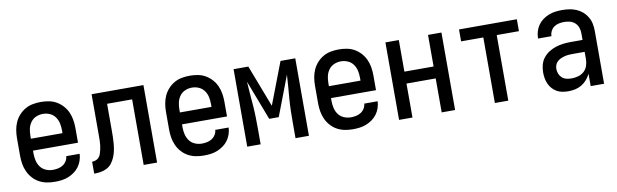

<svg xmlns="http://www.w3.org/2000/svg" viewBox="-39 -894 4079 1269"><g transform="rotate(-10 2000.0 -260.0)"><path d="M252 8Q225 8 198 3Q171 -2 147 -15Q123 -28 104.5 -48.5Q86 -69 74.5 -94Q63 -119 58.5 -146Q54 -173 54 -200V-320Q54 -347 58.5 -374Q63 -401 74 -425.5Q85 -450 103.5 -470.5Q122 -491 145.5 -504.5Q169 -518 196 -523Q223 -528 250 -528Q277 -528 304 -523Q331 -518 354.5 -504.5Q378 -491 396.5 -470.5Q415 -450 426 -425.5Q437 -401 441.5 -374Q446 -347 446 -320V-220H144V-200Q144 -176 149.5 -152.5Q155 -129 169 -110Q183 -91 205.5 -81.5Q228 -72 252 -72Q269 -72 286.5 -75.5Q304 -79 319 -88.5Q334 -98 343.5 -113.5Q353 -129 354 -146H444Q443 -123 435.5 -101Q428 -79 414.5 -60.5Q401 -42 382 -28.5Q363 -15 342 -6.5Q321 2 298 5Q275 8 252 8ZM356 -300V-320Q356 -344 351 -367Q346 -390 332 -409.5Q318 -429 296 -438.5Q274 -448 250 -448Q226 -448 204 -438.5Q182 -429 168 -409.5Q154 -390 149 -367Q144 -344 144 -320V-300Z M516 0V-80Q529 -80 542 -85Q555 -90 563.5 -100.5Q572 -111 576 -124.5Q580 -138 583 -151Q586 -164 587.5 -178Q589 -192 589.5 -205.5Q590 -219 590 -232.5Q590 -246 590 -260V-520H938V0H848V-440H680V-261Q680 -238 679.5 -216Q679 -194 677 -171.5Q675 -149 670.5 -127Q666 -105 657.5 -84.5Q649 -64 635.5 -46Q622 -28 602 -17.5Q582 -7 560 -3.5Q538 0 516 0Z M1252 8Q1225 8 1198 3Q1171 -2 1147 -15Q1123 -28 1104.5 -48.5Q1086 -69 1074.5 -94Q1063 -119 1058.5 -146Q1054 -173 1054 -200V-320Q1054 -347 1058.5 -374Q1063 -401 1074 -425.5Q1085 -450 1103.5 -470.5Q1122 -491 1145.5 -504.5Q1169 -518 1196 -523Q1223 -528 1250 -528Q1277 -528 1304 -523Q1331 -518 1354.5 -504.5Q1378 -491 1396.5 -470.5Q1415 -450 1426 -425.5Q1437 -401 1441.5 -374Q1446 -347 1446 -320V-220H1144V-200Q1144 -176 1149.5 -152.5Q1155 -129 1169 -110Q1183 -91 1205.5 -81.5Q1228 -72 1252 -72Q1269 -72 1286.5 -75.5Q1304 -79 1319 -88.5Q1334 -98 1343.5 -113.5Q1353 -129 1354 -146H1444Q1443 -123 1435.5 -101Q1428 -79 1414.5 -60.5Q1401 -42 1382 -28.5Q1363 -15 1342 -6.5Q1321 2 1298 5Q1275 8 1252 8ZM1356 -300V-320Q1356 -344 1351 -367Q1346 -390 1332 -409.5Q1318 -429 1296 -438.5Q1274 -448 1250 -448Q1226 -448 1204 -438.5Q1182 -429 1168 -409.5Q1154 -390 1149 -367Q1144 -344 1144 -320V-300Z M1543 0V-520H1642L1750 -238L1858 -520H1957V0H1867V-104Q1867 -144 1868 -184Q1869 -224 1872 -263.5Q1875 -303 1878.5 -343Q1882 -383 1884 -423L1782 -156H1718L1616 -423Q1618 -383 1621.5 -343Q1625 -303 1628 -263.5Q1631 -224 1632 -184Q1633 -144 1633 -104V0Z M2252 8Q2225 8 2198 3Q2171 -2 2147 -15Q2123 -28 2104.5 -48.5Q2086 -69 2074.5 -94Q2063 -119 2058.5 -146Q2054 -173 2054 -200V-320Q2054 -347 2058.5 -374Q2063 -401 2074 -425.5Q2085 -450 2103.5 -470.5Q2122 -491 2145.5 -504.5Q2169 -518 2196 -523Q2223 -528 2250 -528Q2277 -528 2304 -523Q2331 -518 2354.5 -504.5Q2378 -491 2396.5 -470.5Q2415 -450 2426 -425.5Q2437 -401 2441.5 -374Q2446 -347 2446 -320V-220H2144V-200Q2144 -176 2149.5 -152.5Q2155 -129 2169 -110Q2183 -91 2205.5 -81.5Q2228 -72 2252 -72Q2269 -72 2286.5 -75.5Q2304 -79 2319 -88.5Q2334 -98 2343.5 -113.5Q2353 -129 2354 -146H2444Q2443 -123 2435.5 -101Q2428 -79 2414.5 -60.5Q2401 -42 2382 -28.5Q2363 -15 2342 -6.5Q2321 2 2298 5Q2275 8 2252 8ZM2356 -300V-320Q2356 -344 2351 -367Q2346 -390 2332 -409.5Q2318 -429 2296 -438.5Q2274 -448 2250 -448Q2226 -448 2204 -438.5Q2182 -429 2168 -409.5Q2154 -390 2149 -367Q2144 -344 2144 -320V-300Z M2562 0V-520H2652V-308H2848V-520H2938V0H2848V-228H2652V0Z M3205 0V-440H3056V-520H3444V-440H3295V0Z M3697 8Q3678 8 3658 4.5Q3638 1 3621 -8.5Q3604 -18 3590.5 -33Q3577 -48 3569 -66Q3561 -84 3557.5 -103.5Q3554 -123 3554 -143Q3554 -168 3560.5 -193.5Q3567 -219 3583 -239.5Q3599 -260 3621 -274Q3643 -288 3667.5 -296Q3692 -304 3717.5 -307Q3743 -310 3769 -310H3848V-355Q3848 -375 3841.5 -393.5Q3835 -412 3820.5 -425Q3806 -438 3787 -443Q3768 -448 3749 -448Q3731 -448 3713.5 -444.5Q3696 -441 3681.5 -431Q3667 -421 3658.5 -404.5Q3650 -388 3650 -370H3560V-371Q3560 -394 3566.5 -416.5Q3573 -439 3586 -458Q3599 -477 3618 -491Q3637 -505 3658.5 -513.5Q3680 -522 3702.5 -525Q3725 -528 3749 -528Q3773 -528 3797 -524.5Q3821 -521 3843.5 -511.5Q3866 -502 3884.5 -486Q3903 -470 3915.5 -449Q3928 -428 3933 -404Q3938 -380 3938 -355V0H3848V-83Q3838 -62 3822.5 -44Q3807 -26 3787 -14Q3767 -2 3744 3Q3721 8 3697 8ZM3733 -72Q3755 -72 3777 -78Q3799 -84 3816 -99Q3833 -114 3840.5 -136Q3848 -158 3848 -180V-230H3769Q3755 -230 3741 -229Q3727 -228 3713.5 -224.5Q3700 -221 3687.5 -215.5Q3675 -210 3664.5 -200.5Q3654 -191 3649 -178Q3644 -165 3644 -151Q3644 -134 3650.5 -118Q3657 -102 3669.5 -91Q3682 -80 3699 -76Q3716 -72 3733 -72Z"/></g></svg>

Font: Iosevka SS10 Medium
Style: Regular
Weight: 500
Monospace: yes
Designer: Belleve Invis
Foundry: Belleve Invis
Version: Version 28.0.6; ttfautohint (v1.8.4)